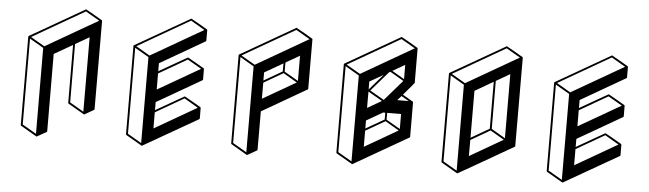

<svg xmlns="http://www.w3.org/2000/svg" viewBox="-53 -1045 4501 1332"><g transform="rotate(5 2197.5 -379.5)"><path d="M233.4 75.2 231.4 74.7 230.5 74.2H230L120.1 10.3Q116.7 8.3 116.7 4.4L115.2 -609.9Q115.2 -613.3 118.2 -615.2Q497.1 -834 498.5 -834Q500.5 -834 556.6 -801.3Q612.8 -768.6 613.3 -768.1L613.8 -767.6V-767.1L614.7 -766.6L615.2 -763.7Q615.7 -763.7 615.7 -763.2L617.2 -149.4Q617.2 -145.5 613.8 -143.6L549.3 -106.4Q546.4 -106.4 544.9 -106.9V-107.4L434.1 -171.4Q431.2 -173.3 431.2 -177.2L429.7 -579.6L301.3 -505.9L303.2 32.2Q302.7 35.6 299.8 37.6Q235.4 75.2 233.4 75.2ZM227.1 56.6 225.1 -541.5 128.4 -597.7 129.9 0.5ZM231.9 -553.2 595.7 -763.2 498.5 -819.3 134.8 -609.4ZM541 -124.5 539.6 -643.1 442.9 -587.4 444.3 -181.2Z M966.3 75.2H964.4L852.5 10.3Q849.6 8.3 849.6 4.9L847.7 -609.9Q848.1 -613.3 851.1 -614.7Q1229.5 -833.5 1231.4 -833.5Q1233.4 -833.5 1289.3 -801Q1345.2 -768.6 1345.7 -768.1L1346.7 -767.1V-766.6Q1347.2 -766.6 1347.2 -766.4Q1347.2 -766.1 1347.7 -765.6L1348.1 -763.7V-690.4Q1348.1 -687 1345.2 -685.1L1034.2 -505.4V-449.7Q1230.5 -563 1231.9 -563Q1233.9 -563 1290 -530.3Q1346.2 -497.6 1346.7 -497.1Q1347.2 -497.1 1347.2 -496.6V-496.1H1347.7V-495.6H1348.1L1348.6 -492.7Q1349.1 -492.7 1349.1 -419.9Q1349.1 -416 1345.7 -414.1L1035.2 -234.9V-178.7Q1231 -292 1232.9 -292Q1234.9 -292 1291.5 -259.3L1347.2 -226.6L1348.1 -225.6V-225.1H1348.6L1349.1 -224.1L1349.6 -222.2L1350.1 -148.9Q1349.6 -145.5 1346.7 -143.1Q968.3 75.2 966.3 75.2ZM1035.6 -51.3 1329.6 -221.2 1232.9 -277.8 1035.2 -163.6ZM1034.7 -322.3 1329.1 -492.2 1231.9 -548.3 1034.2 -434.1ZM959.5 57.1 958 -541.5 860.8 -597.7 862.8 1ZM964.4 -552.7 1328.1 -762.7 1231.4 -819.3 867.7 -609.4Z M1698.7 75.2H1696.8L1695.8 74.7H1695.3L1585.4 10.3Q1582 8.3 1582 4.9L1580.1 -609.9Q1580.6 -612.8 1583.5 -614.7Q1961.9 -833.5 1963.9 -833.5Q1965.8 -833.5 2022.5 -800.8L2078.1 -768.1L2079.1 -767.1Q2079.1 -766.6 2079.6 -766.6L2080.6 -764.2L2081.5 -419.9Q2081.5 -416 2078.1 -414.1L1767.6 -234.4L1768.1 32.2Q1768.1 36.1 1764.6 38.1Q1701.2 75.2 1698.7 75.2ZM1691.9 57.1 1690.4 -541 1593.8 -597.7 1595.2 1ZM1696.8 -552.7 2060.5 -762.7 1963.9 -818.8 1600.1 -608.9ZM1766.6 -449.2 1895 -523.4V-579.6L1766.6 -505.4ZM1767.1 -322.3 1998.5 -455.6 1901.9 -512.2 1767.1 -434.1ZM2005.4 -467.3 2004.9 -642.6 1908.2 -586.9V-523.4Z M2431.2 75.2Q2430.2 75.2 2429.7 74.7H2428.7L2317.9 10.3Q2314.5 8.3 2314.5 4.4L2312.5 -609.9H2313Q2313 -613.3 2315.9 -615.2Q2694.3 -834 2696.3 -834Q2698.2 -834 2754.4 -801.3L2810.5 -768.1L2811.5 -767.6V-767.1L2812.5 -766.6L2813 -763.7L2814 -524.4Q2814 -522.5 2739.3 -435.5L2811.5 -393.6L2812.5 -393.1L2813.5 -391.1L2814 -388.2L2814.9 -149.4Q2814.9 -145.5 2811.5 -143.6Q2433.1 75.2 2431.2 75.2ZM2703.6 -394.5 2783.2 -395 2730.5 -425.3ZM2424.3 56.6 2422.9 -541.5 2326.2 -598.1 2327.6 0.5ZM2429.7 -553.2 2793.5 -763.2 2696.3 -819.3 2332.5 -609.4ZM2500 -179.2 2628.4 -252.9V-300.3H2613.3L2500 -234.9ZM2500.5 -51.8 2731.9 -185.5 2635.3 -241.7 2500 -163.6ZM2738.8 -196.8 2738.3 -300.8 2641.6 -300.3V-252.9ZM2499.5 -322.3 2598.1 -379.4 2501 -435.5 2499.5 -434.6ZM2737.8 -543.9 2737.3 -643.1 2651.9 -593.8ZM2609.9 -387.7 2733.9 -530.8 2638.7 -586.4 2629.4 -581.1 2511.7 -444.8ZM2499.5 -451.2 2594.2 -560.5 2499 -505.9Z M3163.1 75.2Q3161.1 75.2 3161.1 74.7H3160.2L3049.8 10.3Q3046.9 8.3 3046.4 4.9L3044.9 -609.4Q3045.4 -612.8 3048.3 -614.7Q3426.8 -833.5 3428.7 -833.5Q3430.2 -833.5 3486.3 -800.8L3542.5 -768.1H3543V-767.6H3543.5V-767.1H3543.9L3544.4 -766.1V-765.6Q3544.9 -763.7 3545.2 -763.7Q3545.4 -763.7 3545.4 -763.2L3546.9 -148.9Q3546.9 -145 3543.5 -143.1Q3165.5 75.2 3163.1 75.2ZM3156.7 57.1 3154.8 -541 3058.1 -597.7 3060.1 1ZM3161.6 -552.7 3525.4 -762.7 3428.7 -818.8 3064.9 -608.9ZM3232.4 -178.7 3360.4 -252.9 3359.4 -579.6 3231.4 -505.4ZM3232.4 -51.3 3463.9 -185.1 3367.2 -241.2 3232.4 -163.1ZM3470.7 -196.3 3469.2 -642.6 3373 -586.9 3374 -252.9Z M3896 75.2H3894L3782.2 10.3Q3779.3 8.3 3779.3 4.9L3777.3 -609.9Q3777.8 -613.3 3780.8 -614.7Q4159.2 -833.5 4161.1 -833.5Q4163.1 -833.5 4219 -801Q4274.9 -768.6 4275.4 -768.1L4276.4 -767.1V-766.6Q4276.9 -766.6 4276.9 -766.4Q4276.9 -766.1 4277.3 -765.6L4277.8 -763.7V-690.4Q4277.8 -687 4274.9 -685.1L3963.9 -505.4V-449.7Q4160.2 -563 4161.6 -563Q4163.6 -563 4219.7 -530.3Q4275.9 -497.6 4276.4 -497.1Q4276.9 -497.1 4276.9 -496.6V-496.1H4277.3V-495.6H4277.8L4278.3 -492.7Q4278.8 -492.7 4278.8 -419.9Q4278.8 -416 4275.4 -414.1L3964.8 -234.9V-178.7Q4160.6 -292 4162.6 -292Q4164.6 -292 4221.2 -259.3L4276.9 -226.6L4277.8 -225.6V-225.1H4278.3L4278.8 -224.1L4279.3 -222.2L4279.8 -148.9Q4279.3 -145.5 4276.4 -143.1Q3897.9 75.2 3896 75.2ZM3965.3 -51.3 4259.3 -221.2 4162.6 -277.8 3964.8 -163.6ZM3964.4 -322.3 4258.8 -492.2 4161.6 -548.3 3963.9 -434.1ZM3889.2 57.1 3887.7 -541.5 3790.5 -597.7 3792.5 1ZM3894 -552.7 4257.8 -762.7 4161.1 -819.3 3797.4 -609.4Z"/></g></svg>

Font: 3D Isometric
Style: Bold
Weight: 700
Designer: GGBotNet
Foundry: GGBotNet
Version: 1.14